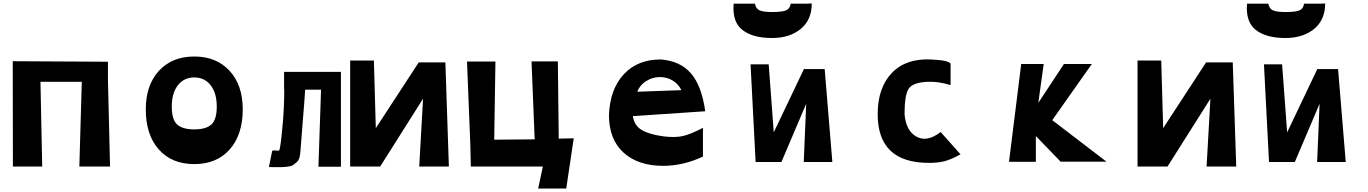

<svg xmlns="http://www.w3.org/2000/svg" viewBox="-20 -928 7844 1101"><path d="M611 27H435L449 -459H212L222 27H54L53 -577L599 -574V-471Z M816 -301Q816 -440 891.5 -522Q967 -604 1094 -604Q1221 -604 1296.5 -522Q1372 -440 1372 -301Q1372 -156 1297.5 -71.5Q1223 13 1094 13Q965 13 890.5 -71Q816 -155 816 -301ZM1223 -317Q1223 -394 1188 -439Q1153 -484 1094 -484Q1035 -484 1000 -439Q965 -394 965 -317Q965 -242 996 -214Q1027 -186 1094 -186Q1161 -186 1192 -214Q1223 -242 1223 -317Z M1609 -516H1935V28H1806L1821 -414H1730Q1725 -336 1716.5 -237Q1708 -138 1703 -64Q1702 -41 1697 -24Q1692 -7 1680.5 3Q1669 13 1660 19Q1651 25 1630.5 27.5Q1610 30 1599 30.5Q1588 31 1561 30.5Q1534 30 1522 30L1541 -64Q1556 -66 1564 -65Q1572 -64 1576.5 -64Q1581 -64 1582.5 -68Q1584 -72 1586 -85Q1593 -122 1601.5 -220Q1610 -318 1610 -414H1609Z M2406 -362 2160 27H1988V-581H2124L2135 -193L2381 -570H2534L2554 27H2384Z M2677 -99 2658 -575H2821L2814 -127L3046 -129L3028 -576H3179L3184 -133L3270 -135L3227 153H3066L3093 27H2680Z M4024 -290 3609 -262Q3617 -208 3660 -182.5Q3703 -157 3785 -146Q3850 -138 3894 -147.5Q3938 -157 4011 -195V-30Q3897 23 3783 23Q3639 23 3555.5 -53Q3472 -129 3472 -268V-269Q3478 -417 3557 -502Q3636 -587 3768 -587H3770Q3882 -578 3943 -506.5Q4004 -435 4024 -290ZM3635 -402 3887 -411Q3872 -444 3840 -464.5Q3808 -485 3768 -486Q3722 -487 3684.5 -462.5Q3647 -438 3635 -402Z M4635 -908Q4635 -814 4571.5 -762Q4508 -710 4407 -710Q4296 -710 4237 -756.5Q4178 -803 4187 -907H4309Q4314 -879 4335 -869Q4356 -859 4407 -859Q4465 -859 4487.5 -868.5Q4510 -878 4514 -907H4606ZM4753 1H4589L4603 -333L4461 1H4313L4284 -559H4388L4417 -169L4590 -532H4709Z M5307 6Q5013 6 5013 -273Q5013 -425 5094 -509.5Q5175 -594 5319 -587Q5421 -582 5431 -563V-440Q5360 -462 5299 -459Q5212 -455 5189.5 -417.5Q5167 -380 5167 -274Q5175 -177 5236 -144Q5297 -111 5374 -171L5488 -43Q5433 -13 5396 -3.5Q5359 6 5307 6Z M5766 0 5836 -561H5965L5934 -338L6081 -561H6241L6014 -239L6325 -1H6062L5920 -148V0Z M6921 -362 6675 27H6503V-581H6639L6650 -193L6896 -570H7049L7069 27H6899Z M7579 -908Q7579 -814 7515.5 -762Q7452 -710 7351 -710Q7240 -710 7181 -756.5Q7122 -803 7131 -907H7253Q7258 -879 7279 -869Q7300 -859 7351 -859Q7409 -859 7431.5 -868.5Q7454 -878 7458 -907H7550ZM7697 1H7533L7547 -333L7405 1H7257L7228 -559H7332L7361 -169L7534 -532H7653Z"/></svg>

Font: OpenDyslexic
Style: Bold
Weight: 800
Designer: Abbie Gonzalez
Version: Version 0.920;hotconv 1.0.109;makeotfexe 2.5.65596